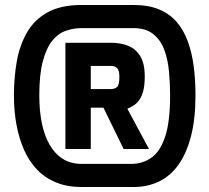

<svg xmlns="http://www.w3.org/2000/svg" viewBox="-20 -752 841 772"><path d="M309 0Q251 0 206.5 -18Q162 -36 130 -69Q98 -102 77.5 -147.5Q57 -193 46.5 -249Q36 -305 36 -368Q36 -440 47.5 -505Q59 -570 88.5 -621.5Q118 -673 171.5 -702.5Q225 -732 309 -732H516Q577 -732 620 -714Q663 -696 691 -663Q719 -630 735.5 -584.5Q752 -539 759 -484.5Q766 -430 766 -368Q766 -274 748 -204.5Q730 -135 697.5 -89.5Q665 -44 619 -22Q573 0 516 0ZM309 -93H507Q554 -93 589.5 -118.5Q625 -144 644.5 -204Q664 -264 664 -368Q664 -416 659.5 -464.5Q655 -513 640.5 -552Q626 -591 596 -615Q566 -639 516 -639H309Q275 -639 244 -628Q213 -617 189.5 -587.5Q166 -558 152 -505Q138 -452 138 -368Q138 -308 148 -258Q158 -208 179 -171Q200 -134 232 -113.5Q264 -93 309 -93ZM243 -153V-580H429Q462 -580 492.5 -569Q523 -558 542.5 -528.5Q562 -499 562 -444Q562 -413 557 -391Q552 -369 543 -354.5Q534 -340 521 -330.5Q508 -321 492 -315L579 -153H477L396 -319H345V-153ZM345 -394H426Q442 -394 451 -402.5Q460 -411 460 -443Q460 -469 451 -478Q442 -487 426 -487H345Z"/></svg>

Font: Exo Thin ExtraBold
Style: Regular
Weight: 800
Version: Version 2.000